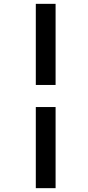

<svg xmlns="http://www.w3.org/2000/svg" viewBox="-20 -889 457 1000"><path d="M166.5 -869H269.5V-446.5H166.5ZM166.5 -331.5H269.5V91H166.5Z"/></svg>

Font: Merriweather Light 18pt Black
Style: Italic
Weight: 900
Italic angle: -7.8°
Version: Version 2.101